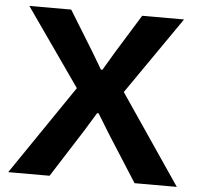

<svg xmlns="http://www.w3.org/2000/svg" viewBox="-52 -783 869 836"><g transform="rotate(5 382.5 -364.5)"><path d="M280 -390.3 42.7 -729H225.7L330.4 -558.9L377.3 -479.9H384L430.9 -558.9L535.9 -729H718.9L485.1 -391.3L751 0H566.4L433.7 -208.1L384 -289.4H377.3L327.6 -208.1L194.9 0H14.1Z"/></g></svg>

Font: Mona Sans VF XLt
Style: Regular
Weight: 200
Designer: Deni Anggara
Foundry: GitHub
Version: Version 2.000;Glyphs 3.2.3 (3260)